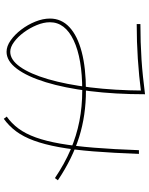

<svg xmlns="http://www.w3.org/2000/svg" viewBox="97 -878 805 1040"><g transform="rotate(90 500.0 -357.5)"><path d="M260 10Q230 10 198.5 -12Q167 -34 140 -69.5Q113 -105 96.5 -146Q80 -187 80 -225Q80 -287 126.5 -330.5Q173 -374 260.5 -397Q348 -420 470 -420Q604 -420 721 -383.5Q838 -347 956 -268L944 -252Q867 -304 791 -336.5Q715 -369 636 -384.5Q557 -400 470 -400Q296 -400 198 -353.5Q100 -307 100 -225Q100 -191 115.5 -153.5Q131 -116 155 -83.5Q179 -51 207 -30.5Q235 -10 260 -10Q304 -10 342 -64Q380 -118 408.5 -215.5Q437 -313 453 -444Q469 -575 470 -728L483 -719Q389 -707 297.5 -701Q206 -695 110 -695V-715Q159 -715 207 -716.5Q255 -718 301.5 -721Q348 -724 395 -729Q442 -734 490 -740Q490 -578 473 -441Q456 -304 425 -203Q394 -102 352 -46Q310 10 260 10ZM611 9Q648 -17 676 -55Q704 -93 724 -148.5Q744 -204 757.5 -281.5Q771 -359 779.5 -464Q788 -569 793 -707H813Q808 -567 799.5 -460.5Q791 -354 776.5 -274.5Q762 -195 741 -138Q720 -81 691 -42Q662 -3 623 25Z"/></g></svg>

Font: M PLUS 2 Thin
Style: Regular
Weight: 100
Designer: Coji Morishita
Foundry: UNDERFOREST DESIGN
Version: Version 1.001